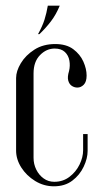

<svg xmlns="http://www.w3.org/2000/svg" viewBox="-20 -656 361 681"><path d="M37.1 -379.2Q37.1 -404 54.1 -432.1Q71.1 -460.2 102.1 -480Q133.1 -499.8 175.8 -499.8Q215.4 -499.8 239.8 -481.6Q264.1 -463.4 275.7 -437.5Q287.2 -411.6 287.2 -388Q287.2 -366 277.2 -355.7Q267.1 -345.4 254.4 -345.4Q243.9 -345.4 234.7 -351.4Q225.5 -357.5 222 -370.4Q218.5 -383.2 224.9 -404.1Q229.4 -422.6 226.1 -441.1Q222.9 -459.5 210.1 -471.6Q197.2 -483.8 174 -483.8Q144.5 -483.8 121.8 -460.4Q99 -437 99 -395.6V-96.2Q99 -74 108.6 -54.5Q118.2 -35 134.8 -23.1Q151.2 -11.2 172.5 -11.2Q203.5 -11.2 226.4 -28.8Q249.4 -46.2 262.1 -72.2Q274.8 -98.2 274.8 -123.1V-180.4H290.8V-120.6Q290.8 -94.2 276.8 -64.7Q262.8 -35.1 236.4 -15.2Q210.1 4.8 171.2 4.8Q135.4 4.8 104.6 -14.1Q73.9 -33 55.5 -61.9Q37.1 -90.9 37.1 -122ZM119.9 -535H114.9Q130.5 -563.1 137.9 -586.4Q145.2 -609.8 149.6 -635.9H191.9Q178.9 -604.2 160.7 -580.4Q142.5 -556.5 119.9 -535Z"/></svg>

Font: Emberly Black
Style: Regular
Weight: 900
Designer: Rajesh Rajput
Foundry: Rajesh Rajput
Version: Version 1.000